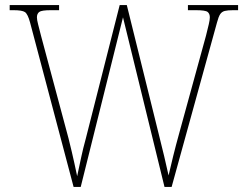

<svg xmlns="http://www.w3.org/2000/svg" viewBox="-20 -734 972 754"><path d="M98 -646Q89 -679 78 -686.5Q67 -694 33 -694H18V-714H212V-694H180Q143 -694 134 -687Q125 -680 125 -666Q125 -656 129.5 -639Q134 -622 141 -594L249 -191Q257 -160 262 -137.5Q267 -115 272 -93.5Q277 -72 283 -42Q292 -84 299 -117Q306 -150 317 -190L450 -714H478L603 -209Q615 -161 624.5 -121.5Q634 -82 642 -45Q649 -76 660 -120.5Q671 -165 683 -208L789 -594Q796 -622 800 -639Q804 -656 804 -666Q804 -680 795.5 -687Q787 -694 749 -694H718V-714H915V-694H896Q874 -694 862.5 -691Q851 -688 844.5 -678Q838 -668 832 -645L654 0H626L463 -666L297 0H269Z"/></svg>

Font: Noto Serif Georgian SemiCondensed Thin
Style: Regular
Weight: 100
Width: 4
Designer: Monotype Design Team, Akaki Razmadze
Foundry: Google LLC
Version: Version 2.003; ttfautohint (v1.8.4.7-5d5b)